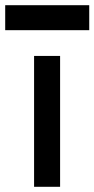

<svg xmlns="http://www.w3.org/2000/svg" viewBox="-65 -718 363 738"><path d="M66 0V-503H166V0ZM-45 -602V-698H278V-602Z"/></svg>

Font: Fustat SemiBold
Style: Regular
Weight: 600
Designer: Mohamed Gaber, Khaled Hosny, Laura Garcia Mut
Foundry: Kief Type Foundry, Alif Type Foundry, Hard Type Foundry
Version: Version 1.007